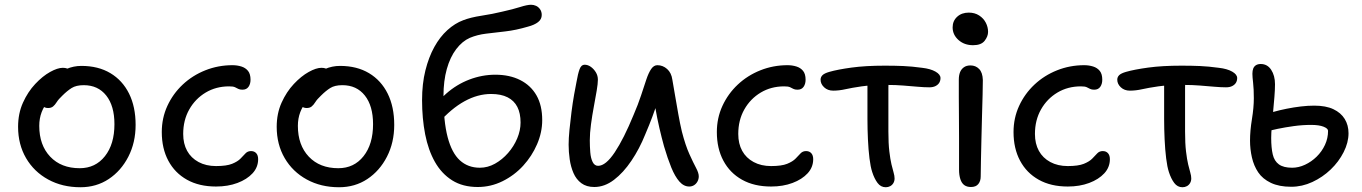

<svg xmlns="http://www.w3.org/2000/svg" viewBox="-20 -775 5724 807"><path d="M318 12Q242 12 182.5 -20.5Q123 -53 89.5 -110.5Q56 -168 56 -242Q56 -298 76.5 -343.5Q97 -389 128 -422Q159 -455 190.5 -472.5Q222 -490 244 -490Q255 -490 262.5 -487Q270 -484 275 -477.5Q280 -471 280 -460Q280 -440 271.5 -424Q263 -408 237 -394Q205 -375 185 -352.5Q165 -330 155 -303.5Q145 -277 145 -246Q145 -165 191 -116.5Q237 -68 315 -68Q381 -68 421 -118.5Q461 -169 461 -253Q461 -330 426.5 -373.5Q392 -417 332 -417Q300 -417 281 -405Q262 -393 242 -373Q226 -358 218.5 -346Q211 -334 203 -327.5Q195 -321 182 -321Q168 -321 159.5 -329.5Q151 -338 151 -359Q151 -382 165.5 -406.5Q180 -431 204.5 -451.5Q229 -472 259 -485Q289 -498 322 -498Q393 -498 444 -467.5Q495 -437 522.5 -381.5Q550 -326 550 -250Q550 -176 519.5 -116.5Q489 -57 437 -22.5Q385 12 318 12Z M888 9Q817 9 766 -19.5Q715 -48 687.5 -99.5Q660 -151 660 -220Q660 -279 683.5 -330Q707 -381 748 -419.5Q789 -458 843 -479.5Q897 -501 957 -501Q977 -501 994.5 -495.5Q1012 -490 1022.5 -477Q1033 -464 1033 -440Q1033 -422 1024.5 -410Q1016 -398 999 -398Q988 -398 981.5 -401.5Q975 -405 967.5 -408.5Q960 -412 943 -412Q888 -412 844.5 -386Q801 -360 775.5 -315Q750 -270 750 -212Q750 -171 766.5 -141Q783 -111 814.5 -94Q846 -77 888 -77Q932 -77 955.5 -86.5Q979 -96 991 -108.5Q1003 -121 1012 -130.5Q1021 -140 1035 -140Q1049 -140 1057 -131Q1065 -122 1065 -106Q1065 -72 1041.5 -46.5Q1018 -21 978 -6Q938 9 888 9Z M1405 12Q1329 12 1269.5 -20.5Q1210 -53 1176.5 -110.5Q1143 -168 1143 -242Q1143 -298 1163.5 -343.5Q1184 -389 1215 -422Q1246 -455 1277.5 -472.5Q1309 -490 1331 -490Q1342 -490 1349.5 -487Q1357 -484 1362 -477.5Q1367 -471 1367 -460Q1367 -440 1358.5 -424Q1350 -408 1324 -394Q1292 -375 1272 -352.5Q1252 -330 1242 -303.5Q1232 -277 1232 -246Q1232 -165 1278 -116.5Q1324 -68 1402 -68Q1468 -68 1508 -118.5Q1548 -169 1548 -253Q1548 -330 1513.5 -373.5Q1479 -417 1419 -417Q1387 -417 1368 -405Q1349 -393 1329 -373Q1313 -358 1305.5 -346Q1298 -334 1290 -327.5Q1282 -321 1269 -321Q1255 -321 1246.5 -329.5Q1238 -338 1238 -359Q1238 -382 1252.5 -406.5Q1267 -431 1291.5 -451.5Q1316 -472 1346 -485Q1376 -498 1409 -498Q1480 -498 1531 -467.5Q1582 -437 1609.5 -381.5Q1637 -326 1637 -250Q1637 -176 1606.5 -116.5Q1576 -57 1524 -22.5Q1472 12 1405 12Z M1988 11Q1925 11 1880.5 -17Q1836 -45 1808 -94.5Q1780 -144 1767 -210.5Q1754 -277 1754 -354Q1754 -423 1768 -479Q1782 -535 1805.5 -577.5Q1829 -620 1860.5 -648.5Q1892 -677 1927 -690Q1958 -702 2004 -709Q2050 -716 2091 -726Q2136 -736 2166 -745.5Q2196 -755 2212 -755Q2223 -755 2233 -750.5Q2243 -746 2250 -736Q2257 -726 2257 -712Q2257 -694 2241.5 -682Q2226 -670 2199 -663Q2148 -648 2104 -643Q2060 -638 2023 -633.5Q1986 -629 1955 -616Q1923 -602 1897.5 -568.5Q1872 -535 1858 -485Q1844 -435 1844 -372Q1844 -265 1861.5 -198.5Q1879 -132 1913 -101Q1947 -70 1997 -70Q2030 -70 2060.5 -87Q2091 -104 2115.5 -132Q2140 -160 2154 -193.5Q2168 -227 2168 -260Q2168 -299 2154.5 -325.5Q2141 -352 2113.5 -366Q2086 -380 2044 -380Q1988 -380 1932.5 -349.5Q1877 -319 1823 -258L1784 -291Q1812 -343 1855.5 -381.5Q1899 -420 1952.5 -440.5Q2006 -461 2062 -461Q2122 -461 2166.5 -438.5Q2211 -416 2235 -374Q2259 -332 2259 -270Q2259 -219 2237.5 -169Q2216 -119 2179 -78.5Q2142 -38 2092.5 -13.5Q2043 11 1988 11Z M2478 11Q2445 11 2423.5 -5Q2402 -21 2390.5 -47.5Q2379 -74 2374.5 -105.5Q2370 -137 2370 -167Q2370 -193 2373.5 -229Q2377 -265 2382 -304Q2387 -343 2393 -377Q2399 -411 2403 -430Q2409 -465 2416 -484Q2423 -503 2437 -503Q2451 -503 2463.5 -494Q2476 -485 2484.5 -471Q2493 -457 2493 -440Q2493 -424 2488 -394Q2483 -364 2476 -327Q2469 -290 2464 -252.5Q2459 -215 2459 -185Q2459 -160 2461 -135Q2463 -110 2471 -94Q2479 -78 2494 -78Q2526 -78 2564 -135Q2602 -192 2643 -292Q2662 -336 2674.5 -374Q2687 -412 2696.5 -440.5Q2706 -469 2717 -485Q2728 -501 2743 -501Q2766 -501 2784 -485Q2802 -469 2806 -440Q2811 -411 2817.5 -373Q2824 -335 2831 -295.5Q2838 -256 2846 -222Q2861 -164 2877.5 -127.5Q2894 -91 2905.5 -69.5Q2917 -48 2917 -34Q2917 -22 2911.5 -12Q2906 -2 2897 3.5Q2888 9 2877 9Q2854 9 2835.5 -12Q2817 -33 2801.5 -71Q2786 -109 2771 -160Q2761 -196 2751.5 -237Q2742 -278 2735 -319Q2728 -360 2724 -395H2758Q2751 -371 2742.5 -344Q2734 -317 2722 -284.5Q2710 -252 2692 -210Q2668 -150 2634 -99.5Q2600 -49 2560.5 -19Q2521 11 2478 11Z M3221 9Q3150 9 3099 -19.5Q3048 -48 3020.5 -99.5Q2993 -151 2993 -220Q2993 -279 3016.5 -330Q3040 -381 3081 -419.5Q3122 -458 3176 -479.5Q3230 -501 3290 -501Q3310 -501 3327.5 -495.5Q3345 -490 3355.5 -477Q3366 -464 3366 -440Q3366 -422 3357.5 -410Q3349 -398 3332 -398Q3321 -398 3314.5 -401.5Q3308 -405 3300.5 -408.5Q3293 -412 3276 -412Q3221 -412 3177.5 -386Q3134 -360 3108.5 -315Q3083 -270 3083 -212Q3083 -171 3099.5 -141Q3116 -111 3147.5 -94Q3179 -77 3221 -77Q3265 -77 3288.5 -86.5Q3312 -96 3324 -108.5Q3336 -121 3345 -130.5Q3354 -140 3368 -140Q3382 -140 3390 -131Q3398 -122 3398 -106Q3398 -72 3374.5 -46.5Q3351 -21 3311 -6Q3271 9 3221 9Z M3482 -394Q3459 -394 3444 -408Q3429 -422 3429 -440Q3429 -451 3437 -459Q3445 -467 3466 -473Q3501 -483 3559.5 -491Q3618 -499 3699 -499Q3741 -499 3776.5 -497.5Q3812 -496 3856 -490Q3891 -486 3912 -474Q3933 -462 3933 -447Q3933 -436 3928 -427.5Q3923 -419 3912.5 -413.5Q3902 -408 3886 -408Q3865 -408 3836.5 -410.5Q3808 -413 3776 -415.5Q3744 -418 3711 -418Q3643 -418 3601.5 -412Q3560 -406 3533.5 -400Q3507 -394 3482 -394ZM3703 12Q3682 12 3668.5 -6Q3655 -24 3646 -52Q3639 -73 3634.5 -109.5Q3630 -146 3628 -189.5Q3626 -233 3626 -274Q3626 -329 3626 -371.5Q3626 -414 3626 -442L3715 -448Q3714 -431 3714 -405.5Q3714 -380 3714 -348.5Q3714 -317 3714 -284.5Q3714 -252 3714 -222Q3714 -172 3718 -138.5Q3722 -105 3727 -84Q3732 -63 3736 -49.5Q3740 -36 3740 -25Q3740 -14 3735 -5.5Q3730 3 3721.5 7.5Q3713 12 3703 12Z M4061 11Q4044 11 4033 3Q4022 -5 4016.5 -22Q4011 -39 4011 -62Q4011 -140 4011 -195Q4011 -250 4010.5 -290.5Q4010 -331 4010 -366Q4010 -401 4010 -440Q4010 -458 4015 -471Q4020 -484 4031 -492Q4042 -500 4059 -500Q4081 -500 4095.5 -485Q4110 -470 4111 -439Q4111 -417 4110 -376.5Q4109 -336 4107.5 -287Q4106 -238 4105 -188.5Q4104 -139 4103 -98Q4102 -57 4102 -33Q4102 -14 4092 -1.5Q4082 11 4061 11ZM4070 -585Q4033 -585 4008.5 -607Q3984 -629 3984 -660Q3984 -687 4003 -704.5Q4022 -722 4052 -722Q4077 -722 4095.5 -710Q4114 -698 4123.5 -679.5Q4133 -661 4133 -641Q4133 -622 4118.5 -603.5Q4104 -585 4070 -585Z M4468 9Q4397 9 4346 -19.5Q4295 -48 4267.5 -99.5Q4240 -151 4240 -220Q4240 -279 4263.5 -330Q4287 -381 4328 -419.5Q4369 -458 4423 -479.5Q4477 -501 4537 -501Q4557 -501 4574.5 -495.5Q4592 -490 4602.5 -477Q4613 -464 4613 -440Q4613 -422 4604.5 -410Q4596 -398 4579 -398Q4568 -398 4561.5 -401.5Q4555 -405 4547.5 -408.5Q4540 -412 4523 -412Q4468 -412 4424.5 -386Q4381 -360 4355.5 -315Q4330 -270 4330 -212Q4330 -171 4346.5 -141Q4363 -111 4394.5 -94Q4426 -77 4468 -77Q4512 -77 4535.5 -86.5Q4559 -96 4571 -108.5Q4583 -121 4592 -130.5Q4601 -140 4615 -140Q4629 -140 4637 -131Q4645 -122 4645 -106Q4645 -72 4621.5 -46.5Q4598 -21 4558 -6Q4518 9 4468 9Z M4729 -394Q4706 -394 4691 -408Q4676 -422 4676 -440Q4676 -451 4684 -459Q4692 -467 4713 -473Q4748 -483 4806.5 -491Q4865 -499 4946 -499Q4988 -499 5023.5 -497.5Q5059 -496 5103 -490Q5138 -486 5159 -474Q5180 -462 5180 -447Q5180 -436 5175 -427.5Q5170 -419 5159.5 -413.5Q5149 -408 5133 -408Q5112 -408 5083.5 -410.5Q5055 -413 5023 -415.5Q4991 -418 4958 -418Q4890 -418 4848.5 -412Q4807 -406 4780.5 -400Q4754 -394 4729 -394ZM4950 12Q4929 12 4915.5 -6Q4902 -24 4893 -52Q4886 -73 4881.5 -109.5Q4877 -146 4875 -189.5Q4873 -233 4873 -274Q4873 -329 4873 -371.5Q4873 -414 4873 -442L4962 -448Q4961 -431 4961 -405.5Q4961 -380 4961 -348.5Q4961 -317 4961 -284.5Q4961 -252 4961 -222Q4961 -172 4965 -138.5Q4969 -105 4974 -84Q4979 -63 4983 -49.5Q4987 -36 4987 -25Q4987 -14 4982 -5.5Q4977 3 4968.5 7.5Q4960 12 4950 12Z M5407 10Q5356 10 5321.5 -6.5Q5287 -23 5268.5 -50.5Q5250 -78 5242 -113Q5234 -148 5234 -184Q5234 -225 5242 -274Q5250 -323 5250 -362Q5250 -401 5247 -426.5Q5244 -452 5244 -465Q5244 -478 5247.5 -487Q5251 -496 5259 -501Q5267 -506 5279 -506Q5307 -506 5323 -481.5Q5339 -457 5339 -421Q5339 -398 5336.5 -367.5Q5334 -337 5331 -305Q5328 -273 5325.5 -244Q5323 -215 5323 -195Q5323 -154 5329.5 -126Q5336 -98 5355.5 -84Q5375 -70 5411 -70Q5438 -70 5465 -82.5Q5492 -95 5514 -116.5Q5536 -138 5549 -166Q5562 -194 5562 -225Q5562 -235 5543 -242.5Q5524 -250 5491 -250Q5454 -250 5418 -245Q5382 -240 5350.5 -233.5Q5319 -227 5296 -220Q5287 -219 5278.5 -223Q5270 -227 5265 -234Q5260 -241 5260 -250Q5260 -265 5266 -274.5Q5272 -284 5286 -289Q5305 -297 5331.5 -304.5Q5358 -312 5388 -318Q5418 -324 5447.5 -327.5Q5477 -331 5504 -331Q5553 -331 5584.5 -316Q5616 -301 5632 -275Q5648 -249 5648 -215Q5648 -176 5627.5 -135.5Q5607 -95 5573 -62.5Q5539 -30 5496 -10Q5453 10 5407 10Z"/></svg>

Font: Shantell Sans
Style: Regular
Weight: 400
Designer: Stephen Nixon, Anya Danilova, Shantell Martin
Foundry: Arrow Type
Version: Version 1.008;[ac192a2d6]